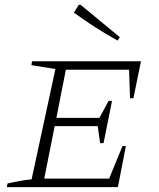

<svg xmlns="http://www.w3.org/2000/svg" viewBox="-20 -770 655 790"><path d="M8 0 11 -15Q37 -21 62 -25.5Q87 -30 110 -32L208 -486L109 -502L112 -518H560L529 -366H515L511 -483H251L212 -285H389L427 -355H441L406 -181H392L382 -251H205L162 -35H429L484 -169H498L465 0ZM464 -603Q415 -630 371 -658.5Q327 -687 284 -718L304 -750H312L473 -617Z"/></svg>

Font: Piazzolla SC ExtraLight
Style: Italic
Weight: 200
Italic angle: -11.3°
Designer: Juan Pablo del Peral
Foundry: Huerta Tipografica
Version: Version 1.330